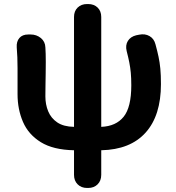

<svg xmlns="http://www.w3.org/2000/svg" viewBox="-20 -731 873 952"><path d="M412 201Q383 201 365 183Q347 165 347 136V14Q244 12 182.5 -26Q121 -64 94 -126.5Q67 -189 67 -264V-393Q67 -426 66 -446.5Q65 -467 63 -496Q61 -525 76 -542.5Q91 -560 120 -560H132Q161 -560 182.5 -542.5Q204 -525 205 -496Q206 -486 206.5 -464Q207 -442 207 -423Q207 -399 206.5 -366.5Q206 -334 205.5 -303.5Q205 -273 205 -253Q205 -213 219 -179Q233 -145 264 -124Q295 -103 347 -102V-647Q347 -676 365 -693.5Q383 -711 412 -711H417Q446 -711 464 -693.5Q482 -676 482 -647V-102Q555 -105 593 -152Q631 -199 631 -308Q631 -344 628.5 -370.5Q626 -397 621 -422Q616 -447 608 -478Q601 -507 614 -528Q627 -549 655 -556L670 -559Q699 -565 721.5 -552Q744 -539 751 -511Q760 -478 766 -450Q772 -422 775 -390.5Q778 -359 778 -314Q778 -158 702 -73.5Q626 11 482 14V136Q482 165 464 183Q446 201 417 201Z"/></svg>

Font: Chiron GoRound TC
Style: Bold
Weight: 700
Designer: Ryoko NISHIZUKA 西塚涼子 (kana, bopomofo & ideographs); Paul D. Hunt (Latin, Greek & Cyrillic); Sandoll Communications 산돌커뮤니
Foundry: Adobe
Version: Version 1.000;hotconv 1.1.1;makeotfexe 2.6.0